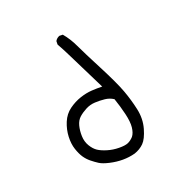

<svg xmlns="http://www.w3.org/2000/svg" viewBox="-163 -589 827 827"><g transform="rotate(-45 250.0 -175.5)"><path d="M193 118Q165 113 139 101Q113 89 88.5 70Q64 51 54.5 36Q45 21 36.5 3.5Q28 -14 25 -33Q22 -52 25 -78.5Q28 -105 43 -134Q58 -163 83 -186Q108 -209 139.5 -215Q171 -221 200.5 -217.5Q230 -214 253 -205Q276 -196 298 -185Q294 -336 293.5 -373.5Q293 -411 290 -449L297 -463Q308 -471 322 -470L336 -463Q346 -426 346 -384.5Q346 -343 350 -247.5Q354 -152 350 -104Q346 -56 335.5 -9.5Q325 37 296 70.5Q267 104 243.5 112.5Q220 121 193 118ZM235 59Q251 51 264 29.5Q277 8 285 -31Q293 -70 297 -109Q286 -127 267 -138.5Q248 -150 227 -158.5Q206 -167 183.5 -166Q161 -165 142.5 -159.5Q124 -154 109.5 -136.5Q95 -119 85 -95.5Q75 -72 77.5 -48.5Q80 -25 89.5 -9.5Q99 6 118.5 23.5Q138 41 163 53Q188 65 203 65.5Q218 66 235 59Z"/></g></svg>

Font: NaniFont Regular
Style: Regular
Weight: 400
Designer: Nanigashitei
Version: Version 1.036